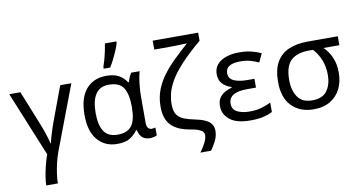

<svg xmlns="http://www.w3.org/2000/svg" viewBox="-93 -1056 2904 1547"><g transform="rotate(-10 1358.5 -282.5)"><path d="M513 -536 315 -13Q300 27 289 73Q278 119 272 162.5Q266 206 266 240H171Q171 212 177.5 170Q184 128 195.5 81.5Q207 35 222 -6L5 -536H96L209 -255Q220 -229 231 -197Q242 -165 251 -136Q260 -107 263 -89H267Q270 -105 278.5 -135Q287 -165 297.5 -197Q308 -229 316 -251L422 -536Z M793 10Q695 10 634 -59.5Q573 -129 573 -266Q573 -402 633 -474Q693 -546 801 -546Q860 -546 899.5 -525.5Q939 -505 965 -464H971Q976 -481 984 -501Q992 -521 1003 -536H1072Q1065 -514 1059 -478Q1053 -442 1050 -402Q1047 -362 1047 -326V-118Q1047 -87 1059 -74.5Q1071 -62 1088 -62Q1096 -62 1105 -64Q1114 -66 1118 -67V-3Q1111 1 1095 5.5Q1079 10 1062 10Q1025 10 1001.5 -8Q978 -26 967 -72H960Q937 -38 899 -14Q861 10 793 10ZM808 -63Q891 -63 925.5 -110.5Q960 -158 960 -261V-267Q960 -367 927.5 -419.5Q895 -472 807 -472Q734 -472 699 -419Q664 -366 664 -265Q664 -165 698.5 -114Q733 -63 808 -63ZM790 -606V-620Q799 -645 808 -677.5Q817 -710 824 -744Q831 -778 835 -805H929V-794Q924 -772 910 -738.5Q896 -705 878.5 -669.5Q861 -634 843 -606Z M1590 40Q1590 84 1570.5 123.5Q1551 163 1527 195H1440Q1464 163 1483 126.5Q1502 90 1502 63Q1502 49 1494 37Q1486 25 1460.5 14.5Q1435 4 1381 -5Q1286 -22 1237 -73.5Q1188 -125 1188 -224Q1188 -299 1212 -361.5Q1236 -424 1277.5 -479Q1319 -534 1373 -586Q1427 -638 1486 -691Q1482 -691 1459.5 -690Q1437 -689 1404.5 -688Q1372 -687 1338 -687H1218V-760H1590V-694Q1487 -607 1424.5 -538.5Q1362 -470 1331 -415Q1300 -360 1289.5 -315Q1279 -270 1279 -230Q1279 -173 1299 -143.5Q1319 -114 1357 -99.5Q1395 -85 1449 -74Q1526 -58 1558 -30.5Q1590 -3 1590 40Z M1972 -315V-243H1899Q1748 -243 1748 -151Q1748 -102 1789 -82Q1830 -62 1890 -62Q1946 -62 1988.5 -75Q2031 -88 2064 -104V-27Q2033 -11 1990 -0.5Q1947 10 1885 10Q1770 10 1715 -34.5Q1660 -79 1660 -146Q1660 -186 1676.5 -211.5Q1693 -237 1720 -252.5Q1747 -268 1779 -277V-282Q1734 -296 1706.5 -325.5Q1679 -355 1679 -404Q1679 -472 1736.5 -509Q1794 -546 1885 -546Q1943 -546 1984.5 -536Q2026 -526 2066 -508L2033 -438Q2000 -453 1965.5 -463Q1931 -473 1884 -473Q1763 -473 1763 -397Q1763 -353 1804.5 -334Q1846 -315 1916 -315Z M2650 -246Q2650 -174 2622 -116Q2594 -58 2538.5 -24Q2483 10 2401 10Q2290 10 2222.5 -58Q2155 -126 2155 -256Q2155 -357 2190.5 -418.5Q2226 -480 2291.5 -508Q2357 -536 2446 -536H2693V-463H2563Q2602 -426 2626 -372Q2650 -318 2650 -246ZM2246 -256Q2246 -171 2283 -117Q2320 -63 2403 -63Q2486 -63 2523 -114Q2560 -165 2560 -244Q2560 -309 2538.5 -364.5Q2517 -420 2477 -463H2446Q2346 -463 2296 -416Q2246 -369 2246 -256Z"/></g></svg>

Font: Noto Sans IKEA
Style: Regular
Weight: 400
Designer: Monotype Design Team
Foundry: Monotype Imaging Inc.
Version: Version 2.001